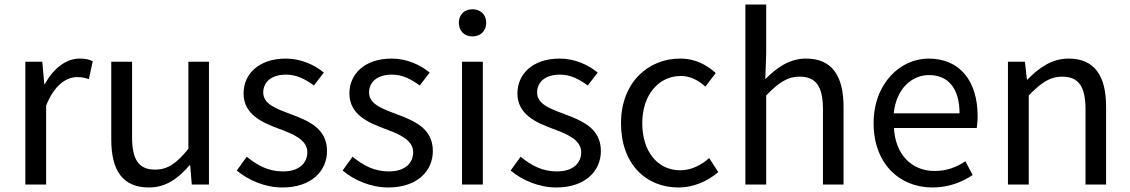

<svg xmlns="http://www.w3.org/2000/svg" viewBox="-20 -816 4995 849"><path d="M92 0H184V-349C220 -441 275 -475 320 -475C343 -475 355 -472 373 -466L390 -545C373 -554 356 -557 332 -557C272 -557 216 -513 178 -444H176L167 -543H92Z M639 13C713 13 767 -26 818 -85H821L828 0H904V-543H813V-158C761 -94 722 -66 666 -66C594 -66 564 -109 564 -210V-543H472V-199C472 -60 524 13 639 13Z M1229 13C1357 13 1426 -60 1426 -148C1426 -251 1340 -283 1261 -313C1200 -336 1144 -356 1144 -407C1144 -450 1176 -486 1245 -486C1293 -486 1331 -465 1368 -438L1412 -495C1371 -529 1311 -557 1244 -557C1125 -557 1057 -489 1057 -403C1057 -310 1139 -274 1215 -246C1275 -224 1339 -198 1339 -143C1339 -96 1304 -58 1232 -58C1167 -58 1119 -84 1071 -123L1027 -62C1078 -19 1152 13 1229 13Z M1697 13C1825 13 1894 -60 1894 -148C1894 -251 1808 -283 1729 -313C1668 -336 1612 -356 1612 -407C1612 -450 1644 -486 1713 -486C1761 -486 1799 -465 1836 -438L1880 -495C1839 -529 1779 -557 1712 -557C1593 -557 1525 -489 1525 -403C1525 -310 1607 -274 1683 -246C1743 -224 1807 -198 1807 -143C1807 -96 1772 -58 1700 -58C1635 -58 1587 -84 1539 -123L1495 -62C1546 -19 1620 13 1697 13Z M2023 0H2115V-543H2023ZM2069 -655C2105 -655 2130 -679 2130 -716C2130 -751 2105 -775 2069 -775C2033 -775 2009 -751 2009 -716C2009 -679 2033 -655 2069 -655Z M2440 13C2568 13 2637 -60 2637 -148C2637 -251 2551 -283 2472 -313C2411 -336 2355 -356 2355 -407C2355 -450 2387 -486 2456 -486C2504 -486 2542 -465 2579 -438L2623 -495C2582 -529 2522 -557 2455 -557C2336 -557 2268 -489 2268 -403C2268 -310 2350 -274 2426 -246C2486 -224 2550 -198 2550 -143C2550 -96 2515 -58 2443 -58C2378 -58 2330 -84 2282 -123L2238 -62C2289 -19 2363 13 2440 13Z M2980 13C3045 13 3107 -13 3156 -55L3116 -117C3082 -87 3038 -63 2988 -63C2888 -63 2820 -146 2820 -271C2820 -396 2892 -480 2991 -480C3033 -480 3068 -461 3099 -433L3145 -493C3107 -527 3058 -557 2987 -557C2847 -557 2726 -452 2726 -271C2726 -91 2836 13 2980 13Z M3276 0H3368V-394C3422 -449 3460 -477 3516 -477C3588 -477 3619 -434 3619 -332V0H3710V-344C3710 -482 3658 -557 3544 -557C3470 -557 3414 -516 3364 -466L3368 -578V-796H3276Z M4103 13C4176 13 4234 -11 4281 -42L4249 -103C4208 -76 4166 -60 4113 -60C4010 -60 3939 -134 3933 -250H4299C4301 -264 4303 -282 4303 -302C4303 -457 4225 -557 4086 -557C3962 -557 3843 -448 3843 -271C3843 -92 3958 13 4103 13ZM3932 -315C3943 -423 4011 -484 4088 -484C4173 -484 4223 -425 4223 -315Z M4437 0H4529V-394C4583 -449 4621 -477 4677 -477C4749 -477 4780 -434 4780 -332V0H4871V-344C4871 -482 4819 -557 4705 -557C4631 -557 4574 -516 4523 -464H4521L4512 -543H4437Z"/></svg>

Font: Noto Sans KR
Style: Regular
Weight: 400
Designer: Ryoko NISHIZUKA 西塚涼子 (kana, bopomofo & ideographs); Paul D. Hunt (Latin, Greek & Cyrillic); Sandoll Communications 산돌커뮤니
Foundry: Adobe
Version: Version 2.004;hotconv 1.0.118;makeotfexe 2.5.65603